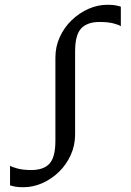

<svg xmlns="http://www.w3.org/2000/svg" viewBox="-20 -772 548 804"><path d="M78 12Q55.5 12 43.2 9.5Q31 7 22 4V-78Q29 -73 52.5 -66.5Q76 -60 111 -60Q163 -60 187.5 -87Q212 -114 212 -183V-531Q212 -577 230.5 -617.2Q249 -657.5 280.5 -687.8Q312 -718 350.8 -735Q389.5 -752 430 -752Q452.5 -752 464.8 -749.5Q477 -747 486 -744V-662Q479.5 -667.5 456 -673.8Q432.5 -680 397 -680Q345.5 -680 320 -653Q294.5 -626 294.5 -557V-209Q294.5 -163 276.2 -122.8Q258 -82.5 226.8 -52.2Q195.5 -22 157 -5Q118.5 12 78 12Z"/></svg>

Font: Merriweather Light
Style: Regular
Weight: 300
Version: Version 2.100